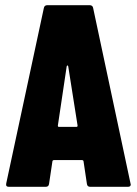

<svg xmlns="http://www.w3.org/2000/svg" viewBox="-20 -720 528 740"><path d="M328 0H473C480 0 484 -3 484 -9C484 -10 483 -11 483 -13L339 -689C338 -696 333 -700 326 -700H162C155 -700 150 -696 149 -689L4 -13C2 -4 6 0 14 0H156C163 0 168 -3 169 -11L182 -98C182 -101 185 -103 188 -103H296C299 -103 302 -101 302 -98L315 -11C316 -3 321 0 328 0ZM203 -236 237 -464C238 -469 242 -469 243 -464L279 -236C279 -233 278 -231 275 -231H207C204 -231 203 -233 203 -236Z"/></svg>

Font: Barlow Condensed ExtraBold
Style: Regular
Weight: 800
Width: 3
Designer: Jeremy Tribby
Foundry: Tribby Type
Version: Version 1.422;hotconv 1.0.109;makeotfexe 2.5.65596